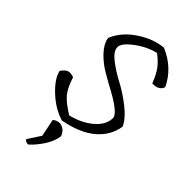

<svg xmlns="http://www.w3.org/2000/svg" viewBox="-295 -827 1155 1155"><g transform="rotate(45 282.5 -249.5)"><path d="M526 -232Q513 -146 442 -85Q371 -24 241 0Q164 -24 98 -86Q32 -148 21 -202Q41 -230 58.5 -236Q76 -242 105 -232Q127 -163 155.5 -128.5Q184 -94 251 -53Q337 -74 393 -122.5Q449 -171 449 -229Q447 -266 328 -332Q277 -359 225 -389.5Q173 -420 133.5 -462Q94 -504 87 -548Q119 -627 201 -682Q283 -737 366 -744Q485 -694 539 -583Q536 -564 516.5 -552Q497 -540 468 -543Q446 -601 421 -633Q396 -665 359 -692Q292 -677 228 -629Q164 -581 165.5 -547Q167 -513 215 -476Q263 -439 323 -407.5Q383 -376 444 -328Q505 -280 526 -232ZM201 245Q179 247 169 231L223 148L200 36Q232 12 262 23.5Q292 35 305 70Q300 115 269 163.5Q238 212 201 245Z"/></g></svg>

Font: Tillana
Style: Regular
Weight: 400
Designer: Lipi Raval (Devanagari, Latin), Jonny Pinhorn (Latin)
Foundry: Indian Type Foundry
Version: Version 2.002;PS 1.0;hotconv 1.0.79;makeotf.lib2.5.61930; tt